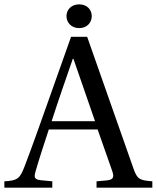

<svg xmlns="http://www.w3.org/2000/svg" viewBox="-49 -861 719 881"><path d="M256 -787C256 -759 277 -732 314 -732C352 -732 372 -759 372 -787C372 -815 352 -841 314 -841C277 -841 256 -815 256 -787ZM-29 0H191V-29L139 -34C109 -37 106 -47 114 -74C131 -134 152 -196 175 -267H399L466 -76C476 -47 471 -36 439 -33L394 -29V0H650V-29C592 -34 581 -37 563 -89L351 -692H277L172 -396C141 -309 99 -189 64 -98C43 -44 34 -32 -29 -29ZM188 -305C220 -405 255 -503 285 -591H288L387 -305Z"/></svg>

Font: Lingua Franca
Style: Regular
Weight: 400
Version: Version 1.19